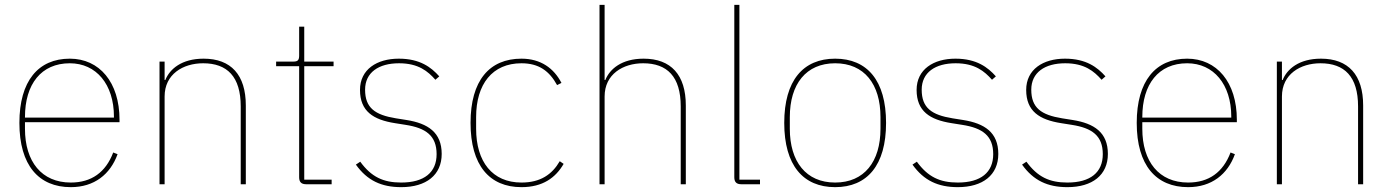

<svg xmlns="http://www.w3.org/2000/svg" viewBox="-20 -760 5738 792"><path d="M272 12C369 12 435 -41 465 -124L447 -131C416 -49 357 -7 272 -7C152 -7 83 -93 83 -229V-256H473V-266C473 -421 390 -518 268 -518C138 -518 60 -426 60 -253C60 -78 140 12 272 12ZM268 -499C377 -499 450 -412 450 -279V-275H83V-277C83 -413 150 -499 268 -499Z M659 0V-362C659 -454 735 -499 818 -499C917 -499 973 -444 973 -321V0H994V-325C994 -451 933 -518 820 -518C729 -518 680 -475 662 -430H659V-506H638V0Z M1348 0V-19H1235V-487H1356V-506H1235V-650H1214V-531C1214 -513 1209 -506 1191 -506H1119V-487H1214V-29C1214 -9 1223 0 1243 0Z M1635 12C1738 12 1802 -38 1802 -125C1802 -214 1745 -251 1657 -265L1613 -272C1527 -286 1486 -315 1486 -390C1486 -461 1542 -499 1626 -499C1706 -499 1745 -466 1776 -431L1792 -445C1759 -482 1713 -518 1625 -518C1535 -518 1465 -474 1465 -389C1465 -301 1520 -266 1609 -252L1653 -245C1737 -232 1781 -200 1781 -124C1781 -49 1730 -7 1635 -7C1561 -7 1512 -30 1466 -93L1448 -81C1495 -15 1554 12 1635 12Z M2131 12C2219 12 2272 -27 2305 -84L2289 -95C2257 -40 2209 -7 2131 -7C2011 -7 1944 -93 1944 -229V-277C1944 -413 2011 -499 2131 -499C2203 -499 2246 -467 2278 -409L2296 -418C2265 -478 2211 -518 2131 -518C1999 -518 1921 -428 1921 -253C1921 -78 1999 12 2131 12Z M2453 0H2474V-362C2474 -454 2550 -499 2633 -499C2732 -499 2788 -444 2788 -321V0H2809V-325C2809 -451 2748 -518 2635 -518C2544 -518 2495 -475 2477 -430H2474V-740H2453Z M3115 0V-19H3030V-740H3009V-29C3009 -9 3018 0 3038 0Z M3425 12C3557 12 3635 -78 3635 -253C3635 -428 3557 -518 3425 -518C3293 -518 3215 -428 3215 -253C3215 -78 3293 12 3425 12ZM3425 -7C3305 -7 3238 -93 3238 -229V-277C3238 -413 3305 -499 3425 -499C3545 -499 3612 -413 3612 -277V-229C3612 -93 3545 -7 3425 -7Z M3931 12C4034 12 4098 -38 4098 -125C4098 -214 4041 -251 3953 -265L3909 -272C3823 -286 3782 -315 3782 -390C3782 -461 3838 -499 3922 -499C4002 -499 4041 -466 4072 -431L4088 -445C4055 -482 4009 -518 3921 -518C3831 -518 3761 -474 3761 -389C3761 -301 3816 -266 3905 -252L3949 -245C4033 -232 4077 -200 4077 -124C4077 -49 4026 -7 3931 -7C3857 -7 3808 -30 3762 -93L3744 -81C3791 -15 3850 12 3931 12Z M4383 12C4486 12 4550 -38 4550 -125C4550 -214 4493 -251 4405 -265L4361 -272C4275 -286 4234 -315 4234 -390C4234 -461 4290 -499 4374 -499C4454 -499 4493 -466 4524 -431L4540 -445C4507 -482 4461 -518 4373 -518C4283 -518 4213 -474 4213 -389C4213 -301 4268 -266 4357 -252L4401 -245C4485 -232 4529 -200 4529 -124C4529 -49 4478 -7 4383 -7C4309 -7 4260 -30 4214 -93L4196 -81C4243 -15 4302 12 4383 12Z M4881 12C4978 12 5044 -41 5074 -124L5056 -131C5025 -49 4966 -7 4881 -7C4761 -7 4692 -93 4692 -229V-256H5082V-266C5082 -421 4999 -518 4877 -518C4747 -518 4669 -426 4669 -253C4669 -78 4749 12 4881 12ZM4877 -499C4986 -499 5059 -412 5059 -279V-275H4692V-277C4692 -413 4759 -499 4877 -499Z M5268 0V-362C5268 -454 5344 -499 5427 -499C5526 -499 5582 -444 5582 -321V0H5603V-325C5603 -451 5542 -518 5429 -518C5338 -518 5289 -475 5271 -430H5268V-506H5247V0Z"/></svg>

Font: IBM Plex Arabic Thin
Style: Regular
Weight: 100
Designer: Mike Abbink, Paul van der Laan, Pieter van Rosmalen, Wael Morcos, Khajak Apelian
Foundry: Bold Monday
Version: Version 1.0